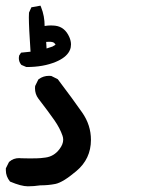

<svg xmlns="http://www.w3.org/2000/svg" viewBox="-40 -468 560 672"><path d="M33.7 85.9Q49.8 86.4 61.3 86.4Q72.8 86.4 87.4 86.2Q102.1 85.9 118.7 83.5Q148.9 79.6 168 54.2Q181.2 37.1 181.2 21Q181.2 13.7 178.7 6.8Q169.9 -19 150.6 -46.9Q131.3 -74.7 94.2 -123Q82.5 -138.7 82.5 -159.2Q82.5 -162.1 83 -167L94.2 -189.9L95.7 -190.9Q111.3 -202.6 131.8 -202.6Q134.8 -202.6 139.6 -202.1L162.1 -190.9Q215.3 -120.6 247.6 -74.2Q278.3 -30.3 278.3 21.5Q278.3 88.4 226.6 131.3Q180.2 170.4 153.8 175.8Q128.9 180.7 101.1 180.7Q78.1 184.1 57.6 184.1Q34.2 184.1 -4.9 167.5Q-19.5 149.4 -19.5 128.4Q-19.5 125.5 -19.5 121.1L-8.3 98.6L-6.8 97.7Q6.8 85.4 27.3 85.4Q30.3 85.4 33.7 85.9ZM66.9 -287.1Q61 -373 61 -407.2Q61 -416.5 61.5 -423.8L69.8 -442.4L101.6 -448.2L104 -442.4Q116.2 -412.1 116.2 -377Q127 -378.9 136.5 -378.9Q146 -378.9 154.3 -377.9Q187 -373.5 202.6 -338.4Q208.5 -324.7 208.5 -312.5Q208.5 -308.1 207.5 -302Q206.5 -295.9 202.6 -288.6Q190.4 -266.1 155.3 -251.5Q111.8 -233.4 53.7 -233.4H52.2L35.2 -240.7L33.7 -242.2Q25.9 -252 25.9 -265.1Q25.9 -268.1 26.9 -273.4L33.7 -283.7ZM132.3 -321.8Q127.4 -321.8 121.6 -321.3L123 -298.3L144 -305.2L154.3 -311.5Q153.8 -314 149.4 -317.9Q145 -321.8 132.3 -321.8Z"/></svg>

Font: Bakudai
Style: Bold
Weight: 700
Version: Version 1.48